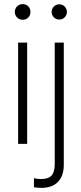

<svg xmlns="http://www.w3.org/2000/svg" viewBox="-20 -699 396 933"><path d="M68 0V-492H112V0ZM90 -603Q74 -603 63 -614Q52 -625 52 -641Q52 -657 63 -668Q74 -679 90 -679Q107 -679 117.5 -668Q128 -657 128 -641Q128 -625 117.5 -614Q107 -603 90 -603ZM268 -604Q252 -604 241.5 -615Q231 -626 231 -641Q231 -656 241.5 -667Q252 -678 268 -678Q284 -678 294.5 -667Q305 -656 305 -641Q305 -626 294.5 -615Q284 -604 268 -604ZM180 214Q170 214 162.5 213Q155 212 145 211V167Q161 171 179 171Q215 171 230.5 154Q246 137 246 97V-492H290V102Q290 155 262 184.5Q234 214 180 214Z"/></svg>

Font: Red Hat Display VF
Style: Regular
Weight: 300
Designer: Pentagram, MCKL
Foundry: Pentagram, MCKL
Version: Version 1.023